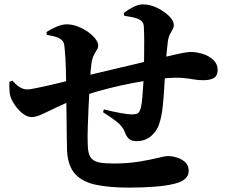

<svg xmlns="http://www.w3.org/2000/svg" viewBox="-20 -823 1040 876"><path d="M567 33Q479 33 417.5 20Q356 7 323 -29Q290 -65 286 -134Q285 -167 284.5 -210Q284 -253 283.5 -302Q283 -351 282 -403Q282 -457 280.5 -510Q279 -563 275 -601Q274 -622 269 -631Q264 -640 253 -647Q240 -654 225 -657.5Q210 -661 194 -664L192 -677Q212 -690 237.5 -701Q263 -712 284 -712Q310 -712 335.5 -702Q361 -692 382 -677Q403 -662 415.5 -645.5Q428 -629 428 -616Q428 -605 422.5 -596.5Q417 -588 410.5 -576.5Q404 -565 399 -545Q396 -528 393.5 -497.5Q391 -467 389 -430Q386 -384 384 -334Q382 -284 380.5 -241.5Q379 -199 380 -175Q380 -145 384.5 -126Q389 -107 401.5 -96Q414 -85 437.5 -81Q461 -77 500 -77Q562 -77 614 -85.5Q666 -94 700 -102.5Q734 -111 744 -111Q767 -111 789.5 -103.5Q812 -96 826.5 -81.5Q841 -67 841 -43Q841 -23 825.5 -8Q810 7 777 15Q743 24 689.5 28.5Q636 33 567 33ZM125 -289Q99 -289 73 -314Q47 -339 32 -371Q25 -386 23.5 -406Q22 -426 23 -450L37 -455Q54 -435 70.5 -425Q87 -415 106 -415Q115 -415 140 -420Q165 -425 199 -432.5Q233 -440 268 -449Q303 -458 333 -466Q368 -476 415 -487.5Q462 -499 512 -510.5Q562 -522 607.5 -533Q653 -544 684 -552Q743 -566 776.5 -573.5Q810 -581 826.5 -583.5Q843 -586 849 -586Q876 -586 905 -577Q934 -568 953.5 -549.5Q973 -531 973 -504Q973 -477 955.5 -467Q938 -457 908 -457Q883 -457 862 -461Q841 -465 812 -467.5Q783 -470 735 -466Q691 -462 638.5 -453.5Q586 -445 531.5 -433Q477 -421 426.5 -406.5Q376 -392 336 -375Q276 -352 235.5 -332Q195 -312 169 -300.5Q143 -289 125 -289ZM603 -179Q583 -179 570.5 -188Q558 -197 550 -219Q540 -247 511 -269Q482 -291 450 -311L454 -324Q493 -314 529 -307.5Q565 -301 580 -301Q598 -301 607.5 -305.5Q617 -310 623 -333Q627 -349 629.5 -379.5Q632 -410 634 -443Q636 -476 636 -495Q637 -519 637.5 -557.5Q638 -596 638 -636Q638 -676 636 -703Q635 -729 604 -739Q590 -744 576.5 -746Q563 -748 547 -751L545 -764Q566 -780 589 -791.5Q612 -803 631 -803Q665 -803 697.5 -787Q730 -771 751.5 -749.5Q773 -728 773 -710Q773 -699 767.5 -689Q762 -679 755.5 -667Q749 -655 746 -636Q743 -609 739.5 -574.5Q736 -540 734 -501Q732 -469 729.5 -424.5Q727 -380 722.5 -338Q718 -296 710 -270Q701 -232 673 -205.5Q645 -179 603 -179Z"/></svg>

Font: Noto Serif HK ExtraLight ExtraBold
Style: Regular
Weight: 800
Version: Version 2.003-H1;hotconv 1.1.1;makeotfexe 2.6.0